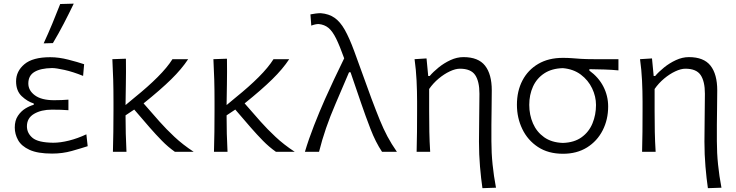

<svg xmlns="http://www.w3.org/2000/svg" viewBox="-20 -812 3937 1027"><path d="M258.5 9.5Q181.5 9.5 138 -10.5Q94.5 -30.5 76.8 -62.5Q59 -94.5 59 -130Q59 -167.5 75.8 -192.5Q92.5 -217.5 116 -231.8Q139.5 -246 160.5 -251.5V-258.5Q126.5 -269 96.2 -297.5Q66 -326 66 -377Q66 -431 110.5 -468.5Q155 -506 248.5 -506Q294.5 -506 345.2 -493Q396 -480 430 -468.5L424.5 -406Q370 -428 325 -438Q280 -448 258.5 -448Q197 -447 164.2 -427.2Q131.5 -407.5 131.5 -365.5Q131.5 -328 166.8 -302Q202 -276 269.5 -276Q291 -276 309.5 -276.8Q328 -277.5 346 -279V-222.5Q325 -224 304.2 -224.8Q283.5 -225.5 257.5 -225.5Q200.5 -225.5 162.2 -203Q124 -180.5 124 -136.5Q124 -100 153.8 -74.8Q183.5 -49.5 264.5 -48.5Q303 -48.5 349 -60Q395 -71.5 442 -93.5L449 -30Q413.5 -18.5 364 -4.5Q314.5 9.5 258.5 9.5ZM213.5 -580Q238 -633 259.8 -685.5Q281.5 -738 302 -790.5L374.5 -792.5Q348.5 -738.5 321 -685.5Q293.5 -632.5 263 -581.5Z M584 0Q585.5 -55.5 586.2 -107Q587 -158.5 587 -219.5V-269.5Q587 -333.5 585.5 -386.5Q584 -439.5 581 -495.5L653.5 -498Q654.5 -425 653.2 -361.8Q652 -298.5 651.5 -250L702 -292Q772 -348.5 823.2 -399.8Q874.5 -451 902.5 -495.5H986.5Q952 -443 895.8 -387.8Q839.5 -332.5 748 -259L833.5 -161.5Q869 -121.5 913.2 -80Q957.5 -38.5 1016 0H915.5Q878.5 -26 845.8 -59.5Q813 -93 782 -128.5L698 -226L651.5 -195Q651.5 -143.5 652.8 -97Q654 -50.5 656.5 0Z M1124.5 0Q1126 -55.5 1126.8 -107Q1127.5 -158.5 1127.5 -219.5V-269.5Q1127.5 -333.5 1126 -386.5Q1124.5 -439.5 1121.5 -495.5L1194 -498Q1195 -425 1193.8 -361.8Q1192.5 -298.5 1192 -250L1242.5 -292Q1312.5 -348.5 1363.8 -399.8Q1415 -451 1443 -495.5H1527Q1492.5 -443 1436.2 -387.8Q1380 -332.5 1288.5 -259L1374 -161.5Q1409.5 -121.5 1453.8 -80Q1498 -38.5 1556.5 0H1456Q1419 -26 1386.2 -59.5Q1353.5 -93 1322.5 -128.5L1238.5 -226L1192 -195Q1192 -143.5 1193.2 -97Q1194.5 -50.5 1197 0Z M1611 0Q1631 -67.5 1659.8 -141Q1688.5 -214.5 1718.5 -282Q1741.5 -333 1767.5 -388.8Q1793.5 -444.5 1821 -500Q1797 -567 1777.8 -606Q1758.5 -645 1737 -662.8Q1715.5 -680.5 1684.5 -683.5Q1667.5 -683.5 1645 -675L1640.5 -735Q1653 -737.5 1667.8 -739.5Q1682.5 -741.5 1695.5 -741.5Q1739 -738 1769.2 -717Q1799.5 -696 1824 -652.8Q1848.5 -609.5 1874.5 -539L1967 -284.5Q1992 -218 2011.5 -170.2Q2031 -122.5 2052.2 -82.5Q2073.5 -42.5 2103 0H2023.5Q1989 -51.5 1961.8 -122.2Q1934.5 -193 1912 -259L1855 -425.5H1847L1774.5 -256Q1746 -190 1724.2 -127Q1702.5 -64 1686.5 0Z M2560.5 194.5Q2553 143.5 2547.5 79Q2542 14.5 2542 -54.5Q2542 -118.5 2543.2 -182.5Q2544.5 -246.5 2544.5 -310.5Q2544.5 -377 2521.5 -410.8Q2498.5 -444.5 2440 -444.5Q2416 -444.5 2385.8 -430.2Q2355.5 -416 2326.2 -391.5Q2297 -367 2275.5 -336V-217Q2275.5 -158 2276.5 -106.8Q2277.5 -55.5 2281 0H2208.5Q2210 -55.5 2210.5 -107Q2211 -158.5 2211 -219.5V-269.5Q2211 -324 2208.2 -381.2Q2205.5 -438.5 2197.5 -495.5L2261.5 -499.5L2270.5 -405.5H2278.5Q2297 -427.5 2326 -451Q2355 -474.5 2389.5 -490.5Q2424 -506.5 2459 -506.5Q2538.5 -506.5 2574.5 -460.8Q2610.5 -415 2610.5 -328.5Q2610.5 -273.5 2609.5 -226.8Q2608.5 -180 2608.5 -144.5V-57Q2608.5 6.5 2614.8 67.8Q2621 129 2633 192Z M2991.5 10.5Q2912.5 10.5 2857.5 -25.8Q2802.5 -62 2773.8 -121.8Q2745 -181.5 2745 -251.5Q2745 -325 2774.5 -381.5Q2804 -438 2859 -470.2Q2914 -502.5 2990.5 -502.5Q3017.5 -502.5 3039.2 -500.8Q3061 -499 3088 -497.2Q3115 -495.5 3158 -495.5H3288V-435.5Q3252 -439 3213.5 -440.2Q3175 -441.5 3132.5 -442V-434.5Q3182 -398.5 3207.5 -348.8Q3233 -299 3233 -242.5Q3233 -172 3203.5 -114.5Q3174 -57 3119.8 -23.2Q3065.5 10.5 2991.5 10.5ZM2991 -47.5Q3052 -49.5 3091.2 -78Q3130.5 -106.5 3149.2 -152.2Q3168 -198 3168 -250.5Q3168 -296 3147.2 -339.5Q3126.5 -383 3087 -412.8Q3047.5 -442.5 2991 -447.5Q2931.5 -446 2891.2 -419.5Q2851 -393 2831 -349Q2811 -305 2811 -251Q2811 -197.5 2830.8 -152Q2850.5 -106.5 2890.5 -78Q2930.5 -49.5 2991 -47.5Z M3766.5 194.5Q3759 143.5 3753.5 79Q3748 14.5 3748 -54.5Q3748 -118.5 3749.2 -182.5Q3750.5 -246.5 3750.5 -310.5Q3750.5 -377 3727.5 -410.8Q3704.5 -444.5 3646 -444.5Q3622 -444.5 3591.8 -430.2Q3561.5 -416 3532.2 -391.5Q3503 -367 3481.5 -336V-217Q3481.5 -158 3482.5 -106.8Q3483.5 -55.5 3487 0H3414.5Q3416 -55.5 3416.5 -107Q3417 -158.5 3417 -219.5V-269.5Q3417 -324 3414.2 -381.2Q3411.5 -438.5 3403.5 -495.5L3467.5 -499.5L3476.5 -405.5H3484.5Q3503 -427.5 3532 -451Q3561 -474.5 3595.5 -490.5Q3630 -506.5 3665 -506.5Q3744.5 -506.5 3780.5 -460.8Q3816.5 -415 3816.5 -328.5Q3816.5 -273.5 3815.5 -226.8Q3814.5 -180 3814.5 -144.5V-57Q3814.5 6.5 3820.8 67.8Q3827 129 3839 192Z"/></svg>

Font: Commissioner Flair Light
Style: Regular
Weight: 300
Designer: Kostas Bartsokas
Foundry: Kostas Bartsokas
Version: Version 1.000; ttfautohint (v1.8.3)